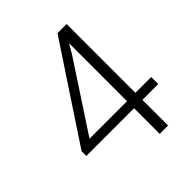

<svg xmlns="http://www.w3.org/2000/svg" viewBox="-199 -831 951 951"><g transform="rotate(-45 277.0 -355.5)"><path d="M425.8 -229H536.6V-179.7H425.8V0H367.2V-179.7H32.7V-212.9L361.8 -710.9H425.8ZM104.5 -229H367.2V-635.3L341.3 -590.3Z"/></g></svg>

Font: SteelSelectRoboto
Style: Regular
Weight: 300
Designer: Google
Version: Version 2.137; 2017